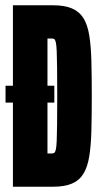

<svg xmlns="http://www.w3.org/2000/svg" viewBox="-20 -708 390 728"><path d="M29 0V-319H1V-383H29V-688H181Q225 -688 253 -676Q281 -664 296.5 -639Q312 -614 318.5 -573.5Q325 -533 326.5 -476Q328 -419 328 -344Q328 -269 326.5 -212.5Q325 -156 318.5 -115.5Q312 -75 296.5 -49.5Q281 -24 253 -12Q225 0 181 0ZM160 -126H176Q181 -126 185 -128Q189 -130 191.5 -140Q194 -150 195 -173Q196 -196 196.5 -237.5Q197 -279 197 -344Q197 -409 196.5 -450.5Q196 -492 195 -515Q194 -538 191.5 -548Q189 -558 185.5 -560Q182 -562 176 -562H160V-383H186V-319H160Z"/></svg>

Font: Saira UltraCondensed Black
Style: Regular
Weight: 900
Width: 1
Designer: Hector Gatti with collaboration of the Omnibus-Type team
Foundry: Omnibus-Type
Version: Version 1.101